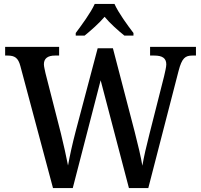

<svg xmlns="http://www.w3.org/2000/svg" viewBox="-20 -951 1016 971"><path d="M363 -784V-771H408C440 -797 481 -833 509 -866C536 -833 578 -796 609 -771H655V-784C626 -822 579 -886 559 -931H459C439 -886 391 -822 363 -784ZM83 -617 248 0H348L489 -545L632 0H730L883 -592C900 -658 917 -670 953 -670H971V-714H739V-670H760C801 -670 821 -657 821 -625C821 -612 814 -584 810 -566L736 -274C720 -211 708 -160 700 -113C692 -160 678 -219 661 -285L551 -707H474L363 -288C346 -223 333 -164 324 -114C315 -161 302 -218 288 -276L210 -581C207 -597 202 -614 202 -626C202 -655 221 -670 258 -670H279V-714H6V-670H18C54 -670 72 -659 83 -617Z"/></svg>

Font: Noto Serif Lao SemiCondensed Medium
Style: Regular
Weight: 500
Width: 4
Designer: Monotype Design Team
Foundry: Monotype Imaging Inc.
Version: Version 2.003